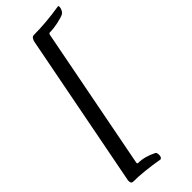

<svg xmlns="http://www.w3.org/2000/svg" viewBox="-289 -780 928 928"><g transform="rotate(-45 175.5 -316.0)"><path d="M179.7 121.1Q77.1 103.5 8.8 103.5Q-3.9 103.5 -3.9 86.9V81.1L150.4 -714.8Q152.3 -721.7 157.2 -729.5Q162.1 -737.3 171.9 -737.3Q212.9 -737.3 257.8 -741.2Q302.7 -745.1 351.6 -752.9Q355.5 -752.9 355.5 -746.1Q355.5 -737.3 350.1 -726.6Q344.7 -715.8 336.9 -711.9Q324.2 -705.1 292.5 -698.2Q260.7 -691.4 235.4 -691.4Q228.5 -691.4 226.6 -682.6L85 48.8Q85 56.6 89.8 56.6Q134.8 56.6 182.6 81.1Q189.5 84 189.9 100.1Q190.4 116.2 179.7 121.1Z"/></g></svg>

Font: Crimson Text SemiBold
Style: Italic
Weight: 600
Italic angle: -11°
Designer: Sebastian Kosch
Foundry: Sebastian Kosch
Version: Version 1.100; ttfautohint (v1.8.4)